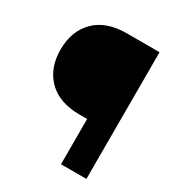

<svg xmlns="http://www.w3.org/2000/svg" viewBox="-170 -822 866 933"><g transform="rotate(30 263.0 -355.5)"><path d="M310.5 0V-253.9H270Q153.8 -253.9 91.8 -316.2Q29.8 -378.4 29.8 -482.4Q29.8 -585.4 92 -648.2Q154.3 -710.9 270 -710.9H453.1V0Z"/></g></svg>

Font: Roboto Web
Style: Bold
Weight: 700
Designer: Google
Version: Version 1.200310; 2013